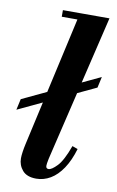

<svg xmlns="http://www.w3.org/2000/svg" viewBox="-97 -802 526 861"><g transform="rotate(10 166.0 -371.5)"><path d="M-10 -278 1 -328 342 -489 331 -439ZM131 11Q88 11 68 -12.5Q48 -36 48 -67Q48 -79 50.5 -96.5Q53 -114 57 -132L196 -754H330L171 -87Q168 -74 167 -65.5Q166 -57 166 -54Q166 -41 178 -41Q192 -41 216.5 -66.5Q241 -92 266 -161L291 -152Q275 -98 250.5 -61.5Q226 -25 195.5 -7Q165 11 131 11ZM118 -724V-754H273V-724Z"/></g></svg>

Font: Libre Bodoni
Style: Bold Italic
Weight: 700
Italic angle: -13°
Version: Version 2.005;gftools[0.9.23]